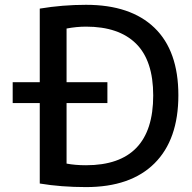

<svg xmlns="http://www.w3.org/2000/svg" viewBox="-20 -760 792 790"><path d="M32.2 -335.9V-421.9H143.6V-724.6Q237.3 -740.2 334 -740.2Q517.6 -740.2 615.7 -645.5Q713.9 -550.8 713.9 -368.2Q713.9 -185.5 615.7 -87.9Q517.6 9.8 334 9.8Q231.4 9.8 143.6 -4.9V-335.9ZM253.9 -86.9Q289.1 -80.1 334 -80.1Q610.4 -80.1 610.4 -367.2Q610.4 -510.7 539.6 -580.6Q468.8 -650.4 334 -650.4Q294.9 -650.4 253.9 -642.6V-421.9H421.9V-335.9H253.9Z"/></svg>

Font: GenEi M Gothic v2 Medium
Style: Regular
Weight: 500
Version: Version 2.0